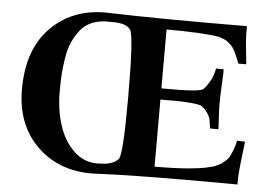

<svg xmlns="http://www.w3.org/2000/svg" viewBox="-50 -764 1162 838"><g transform="rotate(5 530.5 -344.5)"><path d="M1035 -189Q1032 -164 1028 -130Q1024 -96 1022.5 -82Q1021 -68 1019.5 -46Q1018 -24 1018 0Q597 -3 399 7Q244 14 144.5 -80Q45 -174 45 -333Q45 -511 144.5 -607.5Q244 -704 399 -697Q623 -690 999 -692Q999 -669 999.5 -651.5Q1000 -634 1001 -623Q1002 -612 1005 -583Q1008 -554 1011 -526H976Q965 -556 955 -576Q945 -596 934 -606Q923 -616 916.5 -620.5Q910 -625 898 -629Q886 -633 882 -635Q807 -647 651 -647V-389Q822 -387 835 -403Q873 -446 881 -496H914Q915 -487 914.5 -477.5Q914 -468 912.5 -432Q911 -396 910 -373Q909 -344 910.5 -309.5Q912 -275 913.5 -254.5Q915 -234 914 -233H878Q877 -236 875 -252.5Q873 -269 870.5 -277.5Q868 -286 858.5 -300.5Q849 -315 833 -327Q824 -334 778.5 -337.5Q733 -341 692 -340H651V-46Q696 -46 734.5 -47.5Q773 -49 796.5 -51Q820 -53 842.5 -56Q865 -59 873.5 -61Q882 -63 895.5 -66.5Q909 -70 910 -70Q911 -70 924.5 -76.5Q938 -83 941.5 -85.5Q945 -88 957 -98Q969 -108 974.5 -118.5Q980 -129 987.5 -147.5Q995 -166 1000 -190ZM510 -337Q510 -607 492 -633Q485 -642 475 -647.5Q465 -653 455 -655Q445 -657 434.5 -658Q424 -659 415 -658.5Q406 -658 398 -659Q357 -660 325 -647Q293 -634 273 -608.5Q253 -583 240 -553.5Q227 -524 220.5 -484Q214 -444 212 -411Q210 -378 210 -337Q210 -256 232 -188.5Q254 -121 298 -79.5Q342 -38 399 -38Q424 -39 436.5 -40Q449 -41 465.5 -47.5Q482 -54 493 -66Q510 -87 510 -337Z"/></g></svg>

Font: GFS Artemisia
Style: Bold
Weight: 700
Designer: Designed by Takis Katsoulidis.
Foundry: Designed by Takis Katsoulidis.
Version: Version 1.0